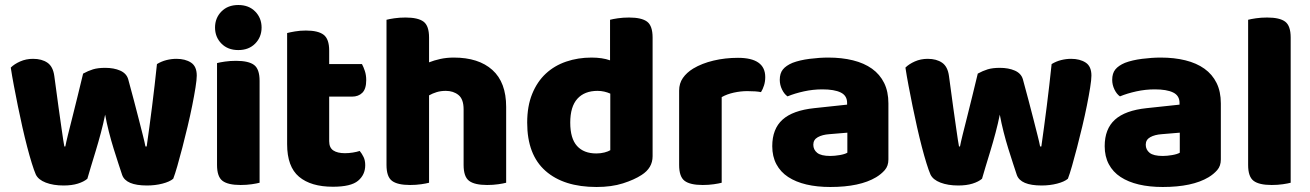

<svg xmlns="http://www.w3.org/2000/svg" viewBox="-20 -731 5233 767"><path d="M400 -273Q393 -238 383 -200.5Q373 -163 362.5 -128.5Q352 -94 343 -64.5Q334 -35 329 -17Q315 -5 291 2.5Q267 10 234 10Q193 10 163 -1.5Q133 -13 123 -34Q116 -50 107 -79Q98 -108 88.5 -144.5Q79 -181 69.5 -223Q60 -265 51.5 -307Q43 -349 35.5 -388.5Q28 -428 23 -461Q37 -475 60.5 -485.5Q84 -496 112 -496Q147 -496 169.5 -480.5Q192 -465 197 -427Q207 -351 214 -301.5Q221 -252 225.5 -220.5Q230 -189 232.5 -172.5Q235 -156 237 -146H241Q244 -162 251.5 -192.5Q259 -223 269 -262Q279 -301 290 -346.5Q301 -392 312 -437Q332 -448 351.5 -454Q371 -460 400 -460Q435 -460 460 -449Q485 -438 492 -415Q504 -371 515 -329.5Q526 -288 535 -252.5Q544 -217 551 -189.5Q558 -162 561 -146H566Q577 -223 587.5 -306Q598 -389 607 -475Q625 -486 645 -491Q665 -496 685 -496Q720 -496 743 -481Q766 -466 766 -429Q766 -413 761 -381.5Q756 -350 748 -310Q740 -270 729.5 -226Q719 -182 708.5 -141.5Q698 -101 688.5 -68Q679 -35 672 -17Q658 -5 629 2.5Q600 10 567 10Q483 10 468 -32Q462 -50 453 -77.5Q444 -105 434 -137Q424 -169 415 -204.5Q406 -240 400 -273Z M847 -479Q858 -482 878.5 -485Q899 -488 923 -488Q973 -488 995 -471.5Q1017 -455 1017 -408V-1Q1006 2 985.5 5Q965 8 941 8Q891 8 869 -8.5Q847 -25 847 -72ZM839 -621Q839 -659 864.5 -685Q890 -711 932 -711Q974 -711 999.5 -685Q1025 -659 1025 -621Q1025 -583 999.5 -557Q974 -531 932 -531Q890 -531 864.5 -557Q839 -583 839 -621Z M1310 15Q1222 15 1174.5 -25Q1127 -65 1127 -155V-599Q1138 -602 1158.5 -605.5Q1179 -609 1202 -609Q1251 -609 1273 -592Q1295 -575 1295 -529V-475H1426Q1432 -464 1437.5 -447.5Q1443 -431 1443 -411Q1443 -376 1427.5 -360.5Q1412 -345 1386 -345H1295V-167Q1295 -141 1311.5 -130Q1328 -119 1358 -119Q1373 -119 1389 -121.5Q1405 -124 1417 -128Q1426 -117 1432.5 -103.5Q1439 -90 1439 -71Q1439 -33 1410.5 -9Q1382 15 1310 15Z M2002 -1Q1991 2 1970.5 5Q1950 8 1926 8Q1876 8 1854 -8.5Q1832 -25 1832 -72V-294Q1832 -335 1811.5 -351.5Q1791 -368 1761 -368Q1741 -368 1724.5 -363Q1708 -358 1694 -350V-1Q1683 2 1662.5 5Q1642 8 1618 8Q1568 8 1546 -8.5Q1524 -25 1524 -72V-652Q1535 -655 1555.5 -658Q1576 -661 1600 -661Q1650 -661 1672 -644.5Q1694 -628 1694 -581V-482Q1714 -490 1739 -495.5Q1764 -501 1793 -501Q1892 -501 1947 -451.5Q2002 -402 2002 -304V-1Z M2343 -501Q2386 -501 2417 -490V-652Q2428 -655 2448.5 -658Q2469 -661 2493 -661Q2543 -661 2565 -644.5Q2587 -628 2587 -581V-107Q2587 -60 2543 -32Q2514 -13 2468.5 1.5Q2423 16 2363 16Q2232 16 2159 -48.5Q2086 -113 2086 -241Q2086 -307 2106 -356Q2126 -405 2160.5 -437Q2195 -469 2242 -485Q2289 -501 2343 -501ZM2418 -357Q2407 -362 2394 -365Q2381 -368 2367 -368Q2315 -368 2286.5 -336.5Q2258 -305 2258 -241Q2258 -178 2285 -148Q2312 -118 2362 -118Q2380 -118 2395 -122Q2410 -126 2418 -131Z M2863 -1Q2852 2 2831.5 5Q2811 8 2787 8Q2737 8 2715 -8.5Q2693 -25 2693 -72V-369Q2693 -398 2708 -419.5Q2723 -441 2749 -457Q2784 -478 2830.5 -489Q2877 -500 2928 -500Q3037 -500 3037 -423Q3037 -405 3032 -389.5Q3027 -374 3020 -363Q3001 -367 2965 -367Q2939 -367 2911.5 -361Q2884 -355 2863 -343Z M3297 -108Q3314 -108 3334.5 -111.5Q3355 -115 3365 -121V-201L3293 -195Q3265 -193 3247 -183Q3229 -173 3229 -153Q3229 -133 3244.5 -120.5Q3260 -108 3297 -108ZM3289 -501Q3343 -501 3387.5 -490Q3432 -479 3463.5 -456.5Q3495 -434 3512 -399.5Q3529 -365 3529 -318V-94Q3529 -68 3514.5 -51.5Q3500 -35 3480 -23Q3415 16 3297 16Q3244 16 3201.5 6Q3159 -4 3128.5 -24Q3098 -44 3081.5 -75Q3065 -106 3065 -147Q3065 -216 3106 -253Q3147 -290 3233 -299L3364 -313V-320Q3364 -349 3338.5 -361.5Q3313 -374 3265 -374Q3228 -374 3191.5 -366Q3155 -358 3126 -346Q3113 -355 3104 -373.5Q3095 -392 3095 -412Q3095 -438 3107.5 -453.5Q3120 -469 3146 -480Q3175 -491 3214.5 -496Q3254 -501 3289 -501Z M3974 -273Q3967 -238 3957 -200.5Q3947 -163 3936.5 -128.5Q3926 -94 3917 -64.5Q3908 -35 3903 -17Q3889 -5 3865 2.5Q3841 10 3808 10Q3767 10 3737 -1.5Q3707 -13 3697 -34Q3690 -50 3681 -79Q3672 -108 3662.5 -144.5Q3653 -181 3643.5 -223Q3634 -265 3625.5 -307Q3617 -349 3609.5 -388.5Q3602 -428 3597 -461Q3611 -475 3634.5 -485.5Q3658 -496 3686 -496Q3721 -496 3743.5 -480.5Q3766 -465 3771 -427Q3781 -351 3788 -301.5Q3795 -252 3799.5 -220.5Q3804 -189 3806.5 -172.5Q3809 -156 3811 -146H3815Q3818 -162 3825.5 -192.5Q3833 -223 3843 -262Q3853 -301 3864 -346.5Q3875 -392 3886 -437Q3906 -448 3925.5 -454Q3945 -460 3974 -460Q4009 -460 4034 -449Q4059 -438 4066 -415Q4078 -371 4089 -329.5Q4100 -288 4109 -252.5Q4118 -217 4125 -189.5Q4132 -162 4135 -146H4140Q4151 -223 4161.5 -306Q4172 -389 4181 -475Q4199 -486 4219 -491Q4239 -496 4259 -496Q4294 -496 4317 -481Q4340 -466 4340 -429Q4340 -413 4335 -381.5Q4330 -350 4322 -310Q4314 -270 4303.5 -226Q4293 -182 4282.5 -141.5Q4272 -101 4262.5 -68Q4253 -35 4246 -17Q4232 -5 4203 2.5Q4174 10 4141 10Q4057 10 4042 -32Q4036 -50 4027 -77.5Q4018 -105 4008 -137Q3998 -169 3989 -204.5Q3980 -240 3974 -273Z M4625 -108Q4642 -108 4662.5 -111.5Q4683 -115 4693 -121V-201L4621 -195Q4593 -193 4575 -183Q4557 -173 4557 -153Q4557 -133 4572.5 -120.5Q4588 -108 4625 -108ZM4617 -501Q4671 -501 4715.5 -490Q4760 -479 4791.5 -456.5Q4823 -434 4840 -399.5Q4857 -365 4857 -318V-94Q4857 -68 4842.5 -51.5Q4828 -35 4808 -23Q4743 16 4625 16Q4572 16 4529.5 6Q4487 -4 4456.5 -24Q4426 -44 4409.5 -75Q4393 -106 4393 -147Q4393 -216 4434 -253Q4475 -290 4561 -299L4692 -313V-320Q4692 -349 4666.5 -361.5Q4641 -374 4593 -374Q4556 -374 4519.5 -366Q4483 -358 4454 -346Q4441 -355 4432 -373.5Q4423 -392 4423 -412Q4423 -438 4435.5 -453.5Q4448 -469 4474 -480Q4503 -491 4542.5 -496Q4582 -501 4617 -501Z M5060 8Q5010 8 4988 -8.5Q4966 -25 4966 -72V-652Q4977 -655 4997.5 -658Q5018 -661 5042 -661Q5092 -661 5114 -644.5Q5136 -628 5136 -581V-1Q5125 2 5104.5 5Q5084 8 5060 8Z"/></svg>

Font: Baloo Paaji 2 ExtraBold
Style: Regular
Weight: 800
Designer: Shuchita Grover, Noopur Datye and Ek Type
Foundry: Ek Type
Version: Version 1.640;hotconv 1.0.111;makeotfexe 2.5.65597; ttfautoh